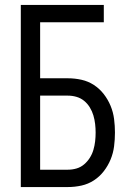

<svg xmlns="http://www.w3.org/2000/svg" viewBox="-20 -755 540 775"><path d="M64 0V-735H399V-665H142V-439H254Q282 -439 309 -433Q336 -427 359 -412Q382 -397 399 -375Q416 -353 426.5 -327.5Q437 -302 440.5 -274.5Q444 -247 444 -220Q444 -192 440.5 -164.5Q437 -137 426.5 -111.5Q416 -86 399 -64Q382 -42 359 -27Q336 -12 309 -6Q282 0 254 0ZM254 -70Q272 -70 289 -75Q306 -80 319.5 -91.5Q333 -103 342.5 -118Q352 -133 357 -150Q362 -167 364 -184.5Q366 -202 366 -220Q366 -237 364 -254.5Q362 -272 357 -289Q352 -306 342.5 -321.5Q333 -337 319.5 -348Q306 -359 289 -364Q272 -369 254 -369H142V-70Z"/></svg>

Font: Moesevka
Style: Regular
Weight: 400
Monospace: yes
Designer: Belleve Invis
Foundry: Belleve Invis
Version: Version 32.5.0; ttfautohint (v1.8.4)